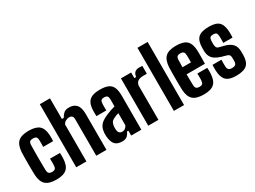

<svg xmlns="http://www.w3.org/2000/svg" viewBox="-48 -1450 2803 2108"><g transform="rotate(-30 1353.0 -395.5)"><path d="M271.5 -375.5Q272 -386.5 272.2 -404Q272.5 -421.5 272.2 -438Q272 -454.5 271.5 -463Q270.5 -490 258.5 -501Q246.5 -512 219.5 -512Q192 -512 179.8 -501Q167.5 -490 166.5 -463Q165.5 -423 165 -382.5Q164.5 -342 164.5 -301.5Q164.5 -261 165 -221Q165.5 -181 166.5 -141Q167.5 -112 180.2 -100Q193 -88 221 -88Q247 -88 258.8 -100Q270.5 -112 271.5 -141Q272.5 -155 272.5 -177.2Q272.5 -199.5 271.5 -226H397Q398 -217 398.5 -194.5Q399 -172 398 -154.5Q394 -67 353 -29Q312 9 221 9Q127.5 9 85 -29Q42.5 -67 37.5 -154.5Q36.5 -177.5 36 -215.8Q35.5 -254 35.5 -297.5Q35.5 -341 36 -380.2Q36.5 -419.5 37.5 -443.5Q43.5 -533 85.5 -571Q127.5 -609 219.5 -609Q311.5 -609 353 -571.8Q394.5 -534.5 398 -448.5Q399 -431.5 398.5 -408.5Q398 -385.5 397 -375.5Z M473.5 0V-800H602.5V-538H625.5Q645 -572.5 667 -590.8Q689 -609 733 -609Q791.5 -609 824 -573Q856.5 -537 856.5 -453V0H727.5V-463.5Q727.5 -490 715.2 -502.2Q703 -514.5 678.5 -514.5Q656.5 -514.5 634 -502Q611.5 -489.5 602.5 -467V0Z M1056 7.5Q994 7.5 964.8 -23.8Q935.5 -55 929 -128.5Q928.5 -138.5 928.5 -151.5Q928.5 -164.5 929 -174.5Q932 -214 946.2 -242.5Q960.5 -271 990.5 -293.2Q1020.5 -315.5 1070 -335Q1096 -346 1120.5 -353.8Q1145 -361.5 1171.5 -369V-459Q1171.5 -485 1161 -498.5Q1150.5 -512 1120.5 -512Q1095 -512 1084.2 -501Q1073.5 -490 1072 -463Q1071.5 -454.5 1071.2 -437.8Q1071 -421 1071.2 -403.5Q1071.5 -386 1072 -375.5H946.5Q946 -384.5 945.5 -407.8Q945 -431 945.5 -448.5Q948 -504.5 965.5 -540Q983 -575.5 1021.2 -592.2Q1059.5 -609 1124 -609Q1191.5 -609 1229.8 -590.5Q1268 -572 1283.8 -532.2Q1299.5 -492.5 1299.5 -428.5L1299 0H1170V-62H1153Q1137 -26.5 1115.5 -9.5Q1094 7.5 1056 7.5ZM1108.5 -85.5Q1129.5 -85.5 1145.5 -97.5Q1161.5 -109.5 1171 -130V-283.5Q1153 -279 1136 -272.8Q1119 -266.5 1103 -257.5Q1076.5 -243.5 1067 -222.2Q1057.5 -201 1056 -174.5Q1056 -165 1056 -156.2Q1056 -147.5 1056.5 -139Q1059 -113 1072 -99.2Q1085 -85.5 1108.5 -85.5Z M1386.5 0V-600H1515.5V-529.5H1538.5Q1544 -571 1564.8 -587.2Q1585.5 -603.5 1618 -603.5Q1630 -603.5 1641.2 -602.5Q1652.5 -601.5 1658.5 -601V-502H1620Q1566 -502 1543.8 -485Q1521.5 -468 1515.5 -437V0Z M1711.5 0V-800H1840.5V0Z M2089.5 9Q1996 9 1953.2 -29Q1910.5 -67 1905.5 -154.5Q1904.5 -177.5 1904 -215.8Q1903.5 -254 1903.5 -297.5Q1903.5 -341 1904 -380.2Q1904.5 -419.5 1905.5 -443.5Q1911.5 -533 1953.8 -571Q1996 -609 2088 -609Q2179.5 -609 2220.8 -571.8Q2262 -534.5 2266 -448.5Q2266.5 -436.5 2266.8 -408.2Q2267 -380 2266.8 -345Q2266.5 -310 2265 -278H2033Q2033 -243.5 2033.8 -209.2Q2034.5 -175 2035 -141Q2036 -112 2048.5 -100Q2061 -88 2089.5 -88Q2115.5 -88 2126.8 -100Q2138 -112 2139.5 -141Q2140.5 -155 2140.5 -177.2Q2140.5 -199.5 2139.5 -226.5H2265Q2266 -217 2266.5 -194.5Q2267 -172 2266 -154.5Q2262 -67 2221.2 -29Q2180.5 9 2089.5 9ZM2033 -368H2140.5Q2140.5 -389.5 2140.5 -409.2Q2140.5 -429 2140.2 -443.2Q2140 -457.5 2139.5 -463Q2138 -489 2126.2 -500.5Q2114.5 -512 2088 -512Q2060 -512 2048 -500.5Q2036 -489 2035 -463Q2034.5 -438.5 2034 -415Q2033.5 -391.5 2033 -368Z M2499 9Q2410.5 9 2372.2 -29Q2334 -67 2330.5 -154.5Q2330 -172 2330.2 -194.5Q2330.5 -217 2331.5 -226H2444.5Q2443.5 -199.5 2443.5 -177.2Q2443.5 -155 2444 -141Q2445.5 -112 2459.2 -100Q2473 -88 2499 -88Q2530.5 -88 2544.5 -100Q2558.5 -112 2559 -141Q2559 -154.5 2559 -158.8Q2559 -163 2559 -167Q2559 -171 2559 -183Q2559 -204 2551.5 -216.8Q2544 -229.5 2524.5 -235.5L2459.5 -254Q2417 -267 2387.5 -285.8Q2358 -304.5 2342.8 -334Q2327.5 -363.5 2327 -407.5Q2327 -417 2327 -425.5Q2327 -434 2327 -443Q2327.5 -532 2367.2 -570.5Q2407 -609 2505 -609Q2594.5 -609 2631.8 -571.8Q2669 -534.5 2672.5 -448.5Q2673.5 -431.5 2673 -408.5Q2672.5 -385.5 2671.5 -375.5H2554.5Q2555 -386.5 2555.2 -404Q2555.5 -421.5 2555.2 -438Q2555 -454.5 2554.5 -463Q2553 -490 2542.5 -501Q2532 -512 2505 -512Q2476.5 -512 2465.2 -501Q2454 -490 2453 -463Q2452.5 -450.5 2452.2 -443.5Q2452 -436.5 2452 -418.5Q2452 -395.5 2459 -379.8Q2466 -364 2490.5 -357.5L2548 -343Q2612.5 -327 2645.2 -292.2Q2678 -257.5 2678 -190Q2678 -181 2678 -170.8Q2678 -160.5 2678 -151.5Q2677.5 -65.5 2636.5 -28.2Q2595.5 9 2499 9Z"/></g></svg>

Font: Big Shoulders Display Thin ExtraBold
Style: Regular
Weight: 800
Version: Version 2.002